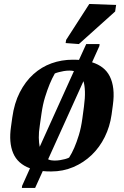

<svg xmlns="http://www.w3.org/2000/svg" viewBox="-20 -835 610 947"><path d="M232.4 10.7Q221.2 10.7 210.9 10.3Q200.7 9.8 190.9 8.8L153.3 91.8H87.9L88.9 82L127.9 -4.9Q66.9 -27.3 44.9 -79.8Q22.9 -132.3 34.2 -209.5L40.5 -254.9Q50.3 -326.2 77.6 -379.6Q105 -433.1 144.8 -469Q184.6 -504.9 234.1 -522.7Q283.7 -540.5 338.9 -540.5Q347.2 -540.5 354.7 -540.3Q362.3 -540 369.6 -539.6L405.3 -617.7H471.2L470.2 -607.9L434.1 -527.8Q463.9 -518.6 486.1 -501.5Q508.3 -484.4 521.5 -458.3Q534.7 -432.1 538.8 -397Q543 -361.8 536.6 -315.9L530.3 -269.5Q522 -210.4 496.6 -159.2Q471.2 -107.9 431.9 -70.3Q392.6 -32.7 341.8 -11Q291 10.7 232.4 10.7ZM394 -308.6Q399.9 -352.5 398.9 -383.3Q397.9 -414.1 391.6 -434.6L217.3 -49.3Q224.1 -45.9 231.9 -44.4Q239.7 -43 248 -43Q263.2 -43 276.6 -45.2Q290 -47.4 300.8 -50.3Q311.5 -53.2 320.8 -57.6Q334.5 -79.1 346.2 -106Q357.9 -132.8 368.9 -168.5Q379.9 -204.1 386.2 -250.5ZM176.3 -216.3Q170.9 -182.1 171.4 -156.2Q171.9 -130.4 175.8 -110.8L344.7 -484.4Q333.5 -486.8 323.2 -486.8Q307.6 -486.8 294.4 -484.4Q281.2 -481.9 270.5 -479.2Q259.8 -476.6 250.5 -472.7Q236.8 -448.7 225.1 -420.4Q213.4 -392.1 202.1 -355.7Q190.9 -319.3 184.6 -274.4ZM306.2 -638.2 420.4 -815.4 552.7 -810.5 547.9 -778.3 369.1 -617.7 303.7 -622.6Z"/></svg>

Font: Noticia Text
Style: Bold Italic
Weight: 700
Italic angle: -8°
Designer: JM Sole
Foundry: JM Sole
Version: Version 1.003